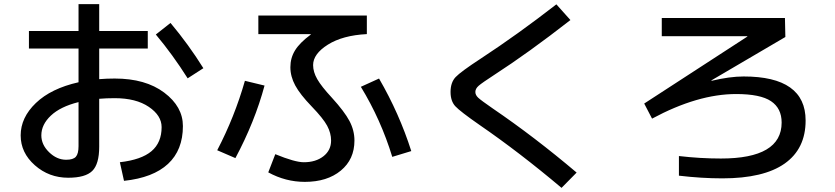

<svg xmlns="http://www.w3.org/2000/svg" viewBox="-20 -825 4040 929"><path d="M120 -675H360V-805H460V-675H695V-590H460V-442Q496 -445 535 -445Q684 -445 774.5 -377Q865 -309 865 -215Q865 -99 793 -32Q721 35 580 50L560 -40Q664 -52 713 -93.5Q762 -135 762 -210Q762 -266 700 -308Q638 -350 535 -350Q494 -350 460 -347V-115Q460 -31 426.5 2Q393 35 310 35Q217 35 148.5 -25.5Q80 -86 80 -170Q80 -256 153.5 -326.5Q227 -397 360 -427V-590H120ZM734 -658 805 -714Q893 -609 964 -495L888 -446Q816 -560 734 -658ZM360 -331Q272 -309 226 -265.5Q180 -222 180 -170Q180 -125 217.5 -88.5Q255 -52 300 -52Q334 -52 347 -66.5Q360 -81 360 -118Z M1483 -660H1230V-750H1755V-660Q1638 -654 1566.5 -609Q1495 -564 1495 -510Q1495 -477 1515 -442Q1535 -407 1586 -352Q1647 -285 1671 -239.5Q1695 -194 1695 -145Q1695 -54 1629 0.5Q1563 55 1455 55Q1362 55 1278 9L1312 -79Q1407 -40 1450 -40Q1508 -40 1545 -69Q1582 -98 1582 -145Q1582 -181 1563 -216.5Q1544 -252 1488 -310Q1432 -368 1408.5 -411.5Q1385 -455 1385 -500Q1385 -545 1408 -582Q1431 -619 1484 -658ZM1726 -405 1814 -445Q1912 -276 1970 -94L1878 -66Q1823 -246 1726 -405ZM1165 -434 1260 -411Q1213 -236 1119 -60L1031 -98Q1115 -259 1165 -434Z M2372 -463Q2312 -424 2296 -410Q2280 -396 2280 -380Q2280 -365 2294 -352Q2308 -339 2363 -301Q2567 -162 2770 10L2697 84Q2493 -88 2301 -220Q2206 -286 2183 -311Q2160 -336 2160 -380Q2160 -426 2184.5 -452Q2209 -478 2307 -542Q2484 -658 2672 -804L2740 -728Q2536 -569 2372 -463Z M3780 -646 3422 -436 3423 -434Q3511 -455 3578 -455Q3878 -455 3878 -242Q3878 -105 3776.5 -33.5Q3675 38 3475 38Q3375 38 3265 25V-70Q3368 -58 3468 -58Q3762 -58 3762 -232Q3762 -301 3710.5 -335.5Q3659 -370 3542 -370Q3356 -370 3135 -251L3097 -324L3596 -648V-650H3182V-738H3778Z"/></svg>

Font: M PLUS 1p Medium
Style: Regular
Weight: 500
Version: Version 1.062